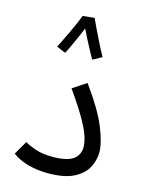

<svg xmlns="http://www.w3.org/2000/svg" viewBox="-119 -858 714 936"><g transform="rotate(15 238.5 -389.5)"><path d="M35.2 -44.9 75.2 -113.8Q95.2 -101.1 131.1 -89.1Q167 -77.1 214.8 -77.1Q289.1 -77.1 320.1 -99.6Q351.1 -122.1 351.1 -162.1Q351.1 -182.1 342.5 -211.7Q334 -241.2 305.9 -291.5Q277.8 -341.8 220.2 -423.8L289.1 -469.2Q369.1 -358.9 400.6 -282Q432.1 -205.1 432.1 -157.2Q432.1 -117.2 412.1 -79.6Q392.1 -42 345 -18.1Q297.9 5.9 214.8 5.9Q160.2 5.9 113 -7.6Q65.9 -21 35.2 -44.9ZM181.2 -778.8 240.2 -784.7Q249 -764.6 265.1 -731.2Q281.2 -697.8 298.1 -664.3Q314.9 -630.9 327.1 -609.9L281.2 -585Q273.9 -596.7 261 -621.3Q248 -646 233.6 -673.3Q219.2 -700.7 209 -722.7Q198.2 -696.8 185.1 -667.2Q171.9 -637.7 160.9 -614.3Q149.9 -590.8 145 -583L100.1 -602.1Q105 -611.8 116 -634.3Q127 -656.7 140.1 -684.3Q153.3 -711.9 164.3 -737.3Q175.3 -762.7 181.2 -778.8Z"/></g></svg>

Font: Kurinto Seri
Style: Regular
Weight: 400
Designer: Kurinto was developed by Clint Goss from a range of fonts that are compatible with the SIL Open Font License Version 1.1
Foundry: Clinton F. Goss
Version: Version 2.196; July 25, 2020